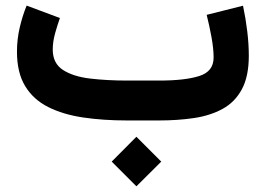

<svg xmlns="http://www.w3.org/2000/svg" viewBox="-20 -426 939 679"><path d="M462.4 57.6 550.3 145.5 462.4 232.9 375 145.5ZM542.5 0H429.7Q345.2 0 274.2 -10.5Q203.1 -21 150.6 -47.4Q98.1 -73.7 69.1 -121.3Q40 -168.9 40 -243.2Q40 -287.1 49.8 -328.9Q59.6 -370.6 74.2 -406.2L191.9 -362.3Q183.6 -339.4 175 -308.8Q166.5 -278.3 166.5 -251Q166.5 -202.1 202.6 -178.7Q238.8 -155.3 298.6 -148.2Q358.4 -141.1 429.7 -141.1H543.9Q634.3 -141.1 684.8 -157.2Q735.4 -173.3 735.4 -222.2Q735.4 -254.4 727.8 -295.4Q720.2 -336.4 710.9 -373.5L839.4 -405.8Q849.1 -359.9 854.5 -314.7Q859.9 -269.5 859.9 -229Q859.9 -155.8 835.4 -110.4Q811 -64.9 767.3 -41Q723.6 -17.1 666 -8.5Q608.4 0 542.5 0Z"/></svg>

Font: Vazirmatn UI ExtraBold
Style: Regular
Weight: 800
Designer: Saber Rastikerdar
Foundry: Saber Rastikerdar
Version: Version 33.003